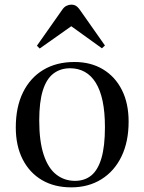

<svg xmlns="http://www.w3.org/2000/svg" viewBox="-20 -793 621 827"><path d="M287 14Q214 14 160.5 -17.5Q107 -49 77.5 -107Q48 -165 48 -244Q48 -332 79 -395Q110 -458 166.5 -492Q223 -526 301 -526Q371 -526 423.5 -494.5Q476 -463 505 -405.5Q534 -348 534 -269Q534 -183 503.5 -119.5Q473 -56 417 -21Q361 14 287 14ZM303 -14Q345 -14 373.5 -37.5Q402 -61 417 -112Q432 -163 432 -245Q432 -310 422 -357.5Q412 -405 392.5 -436.5Q373 -468 345 -483.5Q317 -499 282 -499Q240 -499 210 -476Q180 -453 164.5 -403.5Q149 -354 149 -274Q149 -185 168 -127Q187 -69 222 -41.5Q257 -14 303 -14ZM151 -584 139 -596 248 -751Q256 -763 266.5 -768Q277 -773 287 -773Q294 -773 300.5 -771Q307 -769 313.5 -763Q320 -757 328 -745L432 -597L419 -585L287 -680Z"/></svg>

Font: Literata 60pt
Style: Regular
Weight: 400
Designer: Latin by Veronika Burian and Jose Scaglione. Greek by Irene Vlachou. Cyrillic by Vera Evstafieva.
Foundry: TypeTogether
Version: Version 3.002